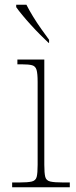

<svg xmlns="http://www.w3.org/2000/svg" viewBox="-20 -786 320 806"><path d="M31 0V-20H61Q97 -20 113.5 -24Q130 -28 134 -43.5Q138 -59 138 -94V-442Q138 -477 133.5 -492.5Q129 -508 115 -512Q101 -516 71 -516H53V-536H166V-94Q166 -59 170 -43.5Q174 -28 191 -24Q208 -20 245 -20H273V0ZM184 -606Q169 -620 149.5 -639.5Q130 -659 110 -681Q90 -703 73.5 -723Q57 -743 48 -756V-766H91Q102 -744 118.5 -717Q135 -690 153.5 -664Q172 -638 186 -619V-606Z"/></svg>

Font: Noto Serif Hebrew Thin
Style: Regular
Weight: 250
Version: Version 2.003